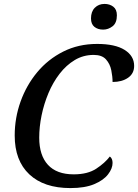

<svg xmlns="http://www.w3.org/2000/svg" viewBox="-20 -949 704 979"><path d="M339 10Q204 10 129.5 -60Q55 -130 55 -258Q55 -348 85 -431.5Q115 -515 170 -581Q225 -647 302.5 -686Q380 -725 475 -725Q567 -725 615.5 -694.5Q664 -664 664 -613Q664 -574 633 -552.5Q602 -531 554 -531Q554 -558 547.5 -590.5Q541 -623 520.5 -646Q500 -669 458 -669Q405 -669 361.5 -643Q318 -617 284 -573Q250 -529 227 -474Q204 -419 192 -360.5Q180 -302 180 -247Q180 -157 224.5 -108.5Q269 -60 356 -60Q427 -60 471 -89Q515 -118 540 -151Q554 -141 554 -118Q554 -90 531 -60Q508 -30 460.5 -10Q413 10 339 10ZM506 -798Q479 -798 461.5 -812Q444 -826 444 -855Q444 -890 463.5 -909.5Q483 -929 513 -929Q539 -929 557.5 -915Q576 -901 576 -871Q576 -832 554 -815Q532 -798 506 -798Z"/></svg>

Font: Noto Serif Medium
Style: Italic
Weight: 500
Italic angle: -12°
Designer: Monotype Design Team
Foundry: Monotype Imaging Inc.
Version: Version 2.014; ttfautohint (v1.8.4.7-5d5b)